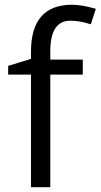

<svg xmlns="http://www.w3.org/2000/svg" viewBox="-20 -785 422 805"><path d="M109.9 -567.9Q109.9 -765.1 282.2 -765.1Q323.7 -765.1 381.8 -748L360.8 -683.1Q314.9 -698.2 274.9 -698.2Q190.9 -698.2 190.9 -569.8V-535.2H327.1V-472.2H190.9V0H109.9V-472.2H14.2V-508.8L109.9 -538.1Z"/></svg>

Font: OpenSansHebrew-Regular
Style: Regular
Weight: 400
Foundry: Ascender Corporation, Yanek Iontef
Version: Version 2.001;PS 002.001;hotconv 1.0.70;makeotf.lib2.5.58329